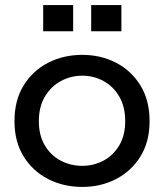

<svg xmlns="http://www.w3.org/2000/svg" viewBox="-20 -725 646 756"><path d="M304 11Q230 11 169.5 -20Q109 -51 73 -109Q37 -167 37 -248Q37 -330 73 -388.5Q109 -447 169.5 -478Q230 -509 304 -509Q377 -509 437 -478Q497 -447 533 -388.5Q569 -330 569 -248Q569 -167 533 -109Q497 -51 437 -20Q377 11 304 11ZM304 -72Q349 -72 387.5 -92.5Q426 -113 449.5 -152.5Q473 -192 473 -248Q473 -305 449.5 -345Q426 -385 387.5 -406Q349 -427 304 -427Q259 -427 220 -406Q181 -385 157 -345Q133 -305 133 -248Q133 -192 156.5 -152.5Q180 -113 219 -92.5Q258 -72 304 -72ZM268 -705V-602H150V-705ZM458 -705V-602H339V-705Z"/></svg>

Font: Syne Medium
Style: Regular
Weight: 500
Designer: Lucas Descroix
Foundry: Bonjour Monde
Version: Version 2.200; ttfautohint (v1.8.4)